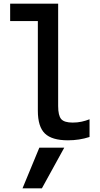

<svg xmlns="http://www.w3.org/2000/svg" viewBox="-20 -750 540 1040"><path d="M207 270H102L193 50H328ZM348 10Q261 10 223 -27Q185 -64 185 -150V-636H35V-730H295V-176Q295 -124 311.5 -105Q328 -86 374 -86Q400 -86 422.5 -91Q445 -96 465 -104V-8Q437 1 408 5.5Q379 10 348 10Z"/></svg>

Font: M PLUS 1 Code Medium
Style: Regular
Weight: 500
Designer: Coji Morishita
Foundry: UNDERFOREST DESIGN
Version: Version 1.002